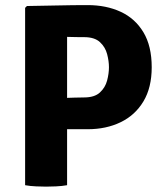

<svg xmlns="http://www.w3.org/2000/svg" viewBox="-20 -708 629 734"><path d="M560 -451Q560 -373 528.2 -320.2Q496.5 -267.5 441.2 -240.8Q386 -214 315 -214H168.5V-331Q182 -332 210 -333Q238 -334 264.8 -334.8Q291.5 -335.5 301.5 -335.5Q341.5 -335.5 362 -354.5Q382.5 -373.5 389.5 -400.2Q396.5 -427 396.5 -451Q396.5 -474.5 389.5 -501.2Q382.5 -528 362 -547Q341.5 -566 301.5 -566Q286.5 -566 271.8 -566.2Q257 -566.5 236.5 -567V0Q216.5 3.5 194.2 4.5Q172 5.5 156 5.5Q141.5 5.5 118.2 4.5Q95 3.5 76 0V-678L83 -685Q147 -686 202.8 -687.2Q258.5 -688.5 315 -688.5Q386 -688.5 441.2 -663Q496.5 -637.5 528.2 -584.8Q560 -532 560 -451Z"/></svg>

Font: Signika Light
Style: Bold
Weight: 700
Version: Version 2.003;gftools[0.9.32]